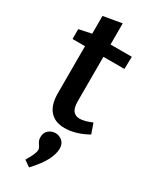

<svg xmlns="http://www.w3.org/2000/svg" viewBox="-246 -729 876 1093"><g transform="rotate(30 192.0 -182.5)"><path d="M221 11Q158 11 124 -27.5Q90 -66 90 -143V-451H8V-516L90 -533V-650L211 -671V-532H351L349 -451H211V-159Q211 -116 226 -97Q241 -78 269 -78Q301 -78 349 -99L372 -33Q293 11 221 11ZM159 306 119 278Q139 244 147 225Q155 206 155 195Q155 183 148.5 174Q142 165 135.5 153Q129 141 129 123Q129 93 149 77Q169 61 193 61Q217 61 237 77.5Q257 94 257 127Q257 161 235 204.5Q213 248 159 306Z"/></g></svg>

Font: Bitter SemiBold
Style: Regular
Weight: 600
Designer: Sol Matas, and Bitter project Authors
Foundry: Sol Matas
Version: Version 2.001